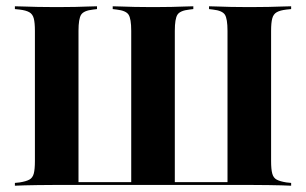

<svg xmlns="http://www.w3.org/2000/svg" viewBox="-20 -591 974 611"><path d="M149.2 -2.4Q123.4 -2.4 100 -2Q76.6 -1.6 58.5 -1.2Q40.3 -0.8 27.4 0V-8.9L42.7 -10.5Q62.9 -13.7 73.4 -19.4Q83.9 -25 87.5 -38.7Q91.1 -52.4 91.1 -78.2V-492.7Q91.1 -518.5 87.5 -532.3Q83.9 -546 73.4 -552Q62.9 -558.1 42.7 -560.5L27.4 -562.1V-571Q40.3 -571 58.5 -570.2Q76.6 -569.4 100 -569Q123.4 -568.5 149.2 -568.5H159.7H171Q197.6 -568.5 219.4 -569Q241.1 -569.4 258.9 -570.2Q276.6 -571 288.7 -571V-562.1L275.8 -560.5Q246.8 -557.3 238.3 -544.4Q229.8 -531.5 229.8 -492.7V-10.5L228.2 -11.3H705.6L704 -10.5V-492.7Q704 -531.5 695.6 -544.4Q687.1 -557.3 658.1 -560.5L645.2 -562.1V-571Q657.3 -571 675 -570.2Q692.7 -569.4 714.9 -569Q737.1 -568.5 762.9 -568.5H773.4H784.7Q811.3 -568.5 834.3 -569Q857.3 -569.4 875.8 -570.2Q894.4 -571 906.5 -571V-562.1L891.1 -560.5Q871 -558.1 860.5 -552Q850 -546 846.4 -532.3Q842.7 -518.5 842.7 -492.7V-2.4H160.5ZM397.6 -3.2V-492.7Q397.6 -531.5 389.1 -544.4Q380.6 -557.3 351.6 -560.5L338.7 -562.1V-571Q350.8 -571 368.5 -570.2Q386.3 -569.4 408.5 -569Q430.6 -568.5 455.6 -568.5H466.1H478.2Q504 -568.5 525.8 -569Q547.6 -569.4 565.7 -570.2Q583.9 -571 595.2 -571V-562.1L582.3 -560.5Q553.2 -557.3 544.8 -544.4Q536.3 -531.5 536.3 -492.7V-3.2ZM842.7 -78.2Q842.7 -52.4 846.4 -38.7Q850 -25 860.5 -19.4Q871 -13.7 891.1 -10.5L906.5 -8.9V0Q894.4 -0.8 875.8 -1.2Q857.3 -1.6 834.3 -2Q811.3 -2.4 784.7 -2.4H774.2L842.7 -110.5Z"/></svg>

Font: Playfair 144pt SemiCondensed ExtraBold
Style: Regular
Weight: 800
Width: 4
Designer: Claus Eggers Sørensen
Foundry: Claus Eggers Sørensen
Version: Version 2.203